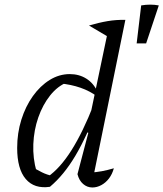

<svg xmlns="http://www.w3.org/2000/svg" viewBox="-20 -824 723 850"><path d="M390 -25 376 -60Q404 -61 430.5 -66Q457 -71 484 -79Q477 -53 462.5 -34Q448 -15 428.5 -4.5Q409 6 389 6Q366 6 348 -9.5Q330 -25 323 -53L371 -236L364 -239L464 -716L535 -736ZM201 3Q132 13 94 -31.5Q56 -76 56 -169Q56 -235 74.5 -294Q93 -353 125.5 -398.5Q158 -444 200 -470Q242 -496 289 -496Q330 -496 362 -476Q394 -456 411 -419L410 -397Q346 -445 244 -455L278 -460Q235 -443 202 -401.5Q169 -360 149.5 -304Q130 -248 127.5 -185.5Q125 -123 142 -64L121 -86Q144 -72 166 -61Q188 -50 214 -45L191 -41Q246 -79 296.5 -159Q347 -239 395 -362L412 -348Q365 -221 314 -135Q263 -49 201 3ZM462 -659 374 -711Q418 -724 456.5 -730.5Q495 -737 535 -736ZM499 -760H500V-759ZM585 -632 605 -800Q646 -807 683 -800L627 -632Z"/></svg>

Font: Piazzolla Thin
Style: Italic
Weight: 400
Italic angle: -11.3°
Version: Version 2.005